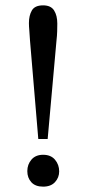

<svg xmlns="http://www.w3.org/2000/svg" viewBox="-20 -689 323 717"><path d="M158 -170H123L92 -538Q91 -559 89.5 -575Q88 -591 88 -603Q88 -631 99 -650Q110 -669 141 -669Q170 -669 182 -650Q194 -631 194 -601Q194 -588 193.5 -571.5Q193 -555 191 -538ZM141 8Q112 8 97 -8.5Q82 -25 82 -50Q82 -75 97.5 -93Q113 -111 141 -111Q170 -111 185.5 -92.5Q201 -74 201 -49Q201 -26 185.5 -9Q170 8 141 8Z"/></svg>

Font: STIX Two Text
Style: Regular
Weight: 400
Designer: Ross Mills, John Hudson & Paul Hanslow, Tiro Typeworks Ltd; with prior portions MicroPress Inc., and Coen Hoffman.
Foundry: Tiro Typeworks Ltd
Version: Version 2.13 b171